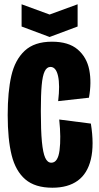

<svg xmlns="http://www.w3.org/2000/svg" viewBox="-20 -866 464 898"><path d="M16 -328Q16 -437 33 -511.5Q50 -586 95.5 -628.5Q141 -671 223 -671Q301 -671 343.5 -634.5Q386 -598 397.5 -539Q409 -480 396 -409L252 -393Q261 -468 251.5 -510.5Q242 -553 216 -553Q199 -553 189 -532.5Q179 -512 175 -467.5Q171 -423 171 -346Q171 -255 176 -203Q181 -151 191.5 -128Q202 -105 220 -105Q251 -105 258.5 -163Q266 -221 257 -307L405 -288Q421 -188 405 -121Q389 -54 343.5 -21Q298 12 225 12Q144 12 98.5 -27Q53 -66 34.5 -140Q16 -214 16 -328ZM81 -742 212 -693 343 -742V-846L212 -798L81 -846Z"/></svg>

Font: Bricolage Grotesque 96pt Condensed ExBd
Style: Regular
Weight: 800
Width: 3
Designer: Mathieu Triay
Foundry: Atelier Triay
Version: Version 1.001;Glyphs 3.2 (3207)